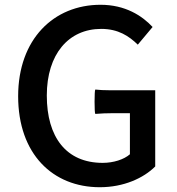

<svg xmlns="http://www.w3.org/2000/svg" viewBox="-20 -770 741 804"><path d="M630 -232V-392H504H441C419 -392 394 -393 379 -395C375 -392 375 -296 379 -293C403 -295 427 -296 451 -296H524V-124C499 -102 455 -88 410 -88C257 -88 176 -196 176 -370C176 -543 267 -649 404 -649C475 -649 520 -619 557 -583L619 -657C575 -704 505 -750 401 -750C205 -750 56 -606 56 -367C56 -125 201 14 398 14C498 14 581 -24 630 -73Z"/></svg>

Font: GenSekiGothic2 TW M
Style: Regular
Weight: 500
Version: Version 2.100;PS 2.1;hotconv 16.6.51;makeotf.lib2.5.65220 DE